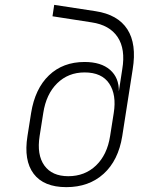

<svg xmlns="http://www.w3.org/2000/svg" viewBox="-20 -760 640 790"><path d="M253 10Q160 10 118.5 -45Q77 -100 93 -200L108 -295Q124 -395 181.5 -450Q239 -505 328 -505Q396 -505 433 -472.5Q470 -440 469 -384L483 -475Q497 -558 464 -607.5Q431 -657 357 -668L196 -693L203 -740L373 -714Q465 -700 504 -639.5Q543 -579 526 -475L483 -200Q467 -100 406.5 -45Q346 10 253 10ZM261 -35Q329 -35 375 -79Q421 -123 433 -200L448 -295Q460 -370 429.5 -416Q399 -462 328 -462Q261 -462 215.5 -417.5Q170 -373 158 -295L143 -200Q131 -123 162.5 -79Q194 -35 261 -35Z"/></svg>

Font: JetBrains Mono Thin
Style: Italic
Weight: 100
Italic angle: -9°
Monospace: yes
Designer: Philipp Nurullin, Konstantin Bulenkov
Foundry: JetBrains
Version: Version 2.305; ttfautohint (v1.8.4.7-5d5b)